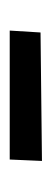

<svg xmlns="http://www.w3.org/2000/svg" viewBox="128 -876 108 405"><g transform="rotate(-90 182.5 -674.0)"><path d="M45 -640 48 -708H320L316 -643Z"/></g></svg>

Font: Lora Medium
Style: Italic
Weight: 500
Italic angle: -3°
Designer: Olga Karpushina, Alexei Vanyashin (Cyrillic)
Foundry: Cyreal
Version: Version 3.004